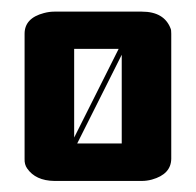

<svg xmlns="http://www.w3.org/2000/svg" viewBox="-20 -617 342 335"><path d="M192.4 -521.5 114.7 -366.7H192.4ZM109.4 -377 187 -531.7H109.4ZM227.5 -596.7Q266.6 -596.7 277.8 -566.9Q278.8 -564.9 278.8 -558.1V-339.8Q278.3 -313 245.1 -303.7Q236.3 -301.3 227.5 -301.3H74.7Q42 -301.8 27.3 -323.2Q22.5 -330.1 22.9 -339.8V-558.1Q22.9 -585.4 56.6 -594.2Q65.9 -596.7 74.7 -596.7Z"/></svg>

Font: Ebtekar Inline 2
Style: Inline-2
Weight: 500
Designer: Arman Khorramak
Foundry: Arman Khorramak
Version: Version 2.000